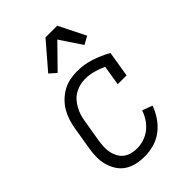

<svg xmlns="http://www.w3.org/2000/svg" viewBox="-226 -850 951 951"><g transform="rotate(-45 250.0 -374.5)"><path d="M210 8Q181 8 153.5 2Q126 -4 103.5 -18.5Q81 -33 66.5 -55.5Q52 -78 44.5 -104.5Q37 -131 37.5 -160Q38 -189 43 -218L63 -338Q67 -362 75 -386.5Q83 -411 96 -433Q109 -455 128.5 -474Q148 -493 171 -505.5Q194 -518 219 -523Q244 -528 269 -528Q319 -528 364.5 -513Q410 -498 451 -475L429 -340H367L384 -445Q358 -457 329.5 -465Q301 -473 270 -473Q252 -473 234 -468.5Q216 -464 199 -454.5Q182 -445 169 -430.5Q156 -416 146.5 -399Q137 -382 131.5 -364.5Q126 -347 123 -329L103 -209Q100 -189 99 -169Q98 -149 102 -130.5Q106 -112 115 -95.5Q124 -79 138.5 -68Q153 -57 171.5 -52Q190 -47 210 -47Q234 -47 259 -55Q284 -63 304 -79Q324 -95 338.5 -117Q353 -139 361 -163L414 -143Q403 -112 383.5 -83Q364 -54 336.5 -32.5Q309 -11 275.5 -1.5Q242 8 210 8ZM196 -590 161 -621 278 -757H360L430 -617L388 -594L312 -708Z"/></g></svg>

Font: Iosevka Curly Slab Light
Style: Italic
Weight: 300
Italic angle: -9°
Monospace: yes
Designer: Belleve Invis
Foundry: Belleve Invis
Version: Version 22.1.2; ttfautohint (v1.8.4)